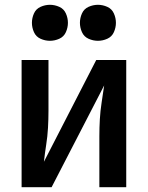

<svg xmlns="http://www.w3.org/2000/svg" viewBox="-20 -780 616 800"><path d="M70 0H195L414 -424Q409 -389 403.5 -353.5Q398 -318 396 -283Q394 -248 394 -212V0H506V-530H381L163 -106Q167 -142 172.5 -177Q178 -212 180 -247.5Q182 -283 182 -318V-530H70ZM388 -610Q408 -610 427 -618.5Q446 -627 454.5 -646Q463 -665 463 -685Q463 -705 454.5 -724Q446 -743 427 -751.5Q408 -760 388 -760Q368 -760 349 -751.5Q330 -743 321.5 -724Q313 -705 313 -685Q313 -665 321.5 -646Q330 -627 349 -618.5Q368 -610 388 -610ZM188 -610Q208 -610 227 -618.5Q246 -627 254.5 -646Q263 -665 263 -685Q263 -705 254.5 -724Q246 -743 227 -751.5Q208 -760 188 -760Q168 -760 149 -751.5Q130 -743 121.5 -724Q113 -705 113 -685Q113 -665 121.5 -646Q130 -627 149 -618.5Q168 -610 188 -610Z"/></svg>

Font: Iosevka Sparkle Semibold
Style: Regular
Weight: 600
Designer: Belleve Invis
Foundry: Belleve Invis
Version: Version 4.5.0; ttfautohint (v1.8.3)